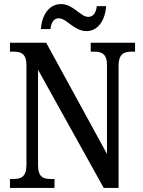

<svg xmlns="http://www.w3.org/2000/svg" viewBox="-20 -924 704 944"><path d="M405 -771C465 -771 498 -830 502 -894H456C453 -867 442 -841 414 -841C376 -841 340 -904 280 -904C218 -904 185 -845 181 -781H228C231 -808 241 -834 269 -834C308 -834 344 -771 405 -771ZM29 0H248V-44H230C192 -44 167 -53 167 -114V-581L490 0H563V-600C563 -659 590 -670 626 -670H644V-714H426V-670H443C479 -670 506 -660 506 -604V-167L207 -714H29V-670H47C82 -670 110 -661 110 -604V-114C110 -53 83 -44 44 -44H29Z"/></svg>

Font: Noto Serif Myanmar Condensed Medium
Style: Regular
Weight: 500
Width: 3
Designer: Ben Mitchell and the Monotype Design Team
Foundry: Monotype Imaging Inc.
Version: Version 2.106